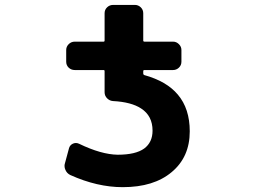

<svg xmlns="http://www.w3.org/2000/svg" viewBox="-20 -776 1040 786"><path d="M482.4 -9.8Q377.9 -9.8 267.6 -59.6Q253.9 -66.4 248 -80.1Q244.1 -87.9 244.1 -96.7Q244.1 -102.5 246.1 -108.4L262.7 -169.9Q266.6 -182.6 278.8 -188Q291 -193.4 303.7 -187.5Q394.5 -143.6 461.9 -142.6Q535.2 -142.6 570.3 -168Q604.5 -193.4 604.5 -241.2Q604.5 -301.8 557.6 -332Q517.6 -358.4 442.4 -362.3Q428.7 -363.3 418.5 -373.5Q408.2 -383.8 408.2 -398.4V-484.4Q408.2 -489.3 404.3 -489.3H286.1Q271.5 -489.3 261.2 -499Q251 -508.8 251 -523.4V-571.3Q251 -585 261.2 -595.2Q271.5 -605.5 286.1 -605.5H404.3Q408.2 -605.5 408.2 -610.4V-721.7Q408.2 -736.3 418.5 -746.1Q428.7 -755.9 443.4 -755.9H532.2Q545.9 -755.9 556.2 -746.1Q566.4 -736.3 566.4 -721.7V-610.4Q566.4 -605.5 571.3 -605.5H688.5Q702.1 -605.5 712.4 -595.2Q722.7 -585 722.7 -571.3V-523.4Q722.7 -508.8 712.4 -499Q702.1 -489.3 688.5 -489.3H571.3Q566.4 -489.3 566.4 -484.4V-474.6Q566.4 -470.7 570.3 -468.8Q662.1 -443.4 708 -388.7Q756.8 -331.1 756.8 -238.3Q756.8 -132.8 682.6 -71.3Q609.4 -9.8 482.4 -9.8Z"/></svg>

Font: Rounded-L Mgen+ 1m bold
Style: Bold
Weight: 700
Designer: [Source Han Sans]
Ryoko NISHIZUKA  (kana & ideographs); Paul D. Hunt (Latin, Greek & Cyrillic); Wenlong ZHANG  (bopomofo
Version: Version 1.059.20150602